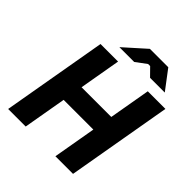

<svg xmlns="http://www.w3.org/2000/svg" viewBox="-239 -1053 1208 1208"><g transform="rotate(45 365.5 -449.0)"><path d="M731.4 -700 609.4 0H452.6L574.6 -700ZM32 0 154 -700H310.2L188.2 0ZM165 -287.4 190.2 -423.4H608L584 -287.4ZM395.2 -898.2H558.8L655.8 -770H524.8L472.8 -822.8H454.8L383.6 -770H251.8Z"/></g></svg>

Font: Fixel Italic Variable Display Thin
Style: Italic
Weight: 100
Italic angle: -10°
Designer: AlfaBravo + MacPaw
Foundry: Kyrylo Tkachov, Marchela Mozhyna, Serhii Makarenko, Maria Weinstein, Zakhar Kryvoshyya
Version: Version 1.210;Glyphs 3.2 (3217)